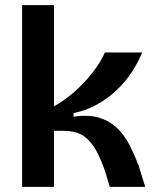

<svg xmlns="http://www.w3.org/2000/svg" viewBox="-20 -727 606 747"><path d="M66 0V-707H190V-313Q225 -333 256 -358.5Q287 -384 312.5 -412Q338 -440 357.5 -468.5Q377 -497 388 -523H533Q518 -485 493 -447Q468 -409 434 -376.5Q400 -344 357.5 -320.5Q315 -297 266 -287V-273Q327 -282 369 -268Q411 -254 439 -225.5Q467 -197 486 -159Q505 -121 520 -81L545 0H407L391 -54Q375 -102 355.5 -139Q336 -176 306.5 -197Q277 -218 227 -218H190V0Z"/></svg>

Font: Bricolage Grotesque 28pt SemiBold
Style: Regular
Weight: 600
Version: Version 1.001;gftools[0.9.33.dev8+g029e19f]